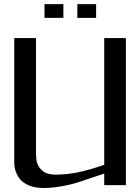

<svg xmlns="http://www.w3.org/2000/svg" viewBox="-20 -914 693 948"><path d="M494.6 -726.1H601.6V0H494.6V-57.1L375.5 -17.1Q351.1 -8.8 326.2 -2.9Q301.3 2.9 277.8 6.8Q254.4 10.7 233.4 12.5Q212.4 14.2 196.3 14.2Q161.6 14.2 137.2 6.6Q112.8 -1 96.7 -12.9Q80.6 -24.9 71.3 -39.6Q62 -54.2 57.4 -67.9Q52.7 -81.5 51.5 -93Q50.3 -104.5 50.3 -109.9V-726.1H157.7V-151.9Q157.7 -142.6 159.7 -125.7Q161.6 -108.9 170.9 -92.5Q180.2 -76.2 199.7 -64Q219.2 -51.8 254.4 -51.8Q283.2 -51.8 310.5 -54.7Q337.9 -57.6 366.5 -63.5Q395 -69.3 426.3 -78.4Q457.5 -87.4 494.6 -100.1ZM293 -825.7H199.7V-893.6H293ZM454.6 -825.7H361.8V-893.6H454.6Z"/></svg>

Font: Federov2
Style: Regular
Weight: 400
Designer: Olexa M. Volochay | Cyreal.org
Foundry: Olexa M. Volochay | Cyreal.org
Version: Version 1.000